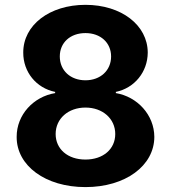

<svg xmlns="http://www.w3.org/2000/svg" viewBox="-20 -757 701 787"><path d="M330.3 9.9C494.3 9.9 612.2 -77.8 612.6 -195.7C612.2 -286.6 542.3 -360.8 454.9 -375.4V-380.3C530.9 -396 585.2 -461.6 585.6 -541.5C585.2 -654.1 477.3 -737.2 330.3 -737.2C182.9 -737.2 74.9 -654.1 75.3 -541.5C74.9 -462 128.6 -396 206 -380.3V-375.4C117.2 -360.8 47.9 -286.6 48.3 -195.7C47.9 -77.8 166.2 9.9 330.3 9.9ZM208.1 -207.7C208.1 -270.6 259.6 -316.1 330.3 -316.1C400.6 -316.1 452.4 -270.6 452.4 -207.7C452.4 -146 403.1 -103 330.3 -103C257.1 -103 208.1 -146.3 208.1 -207.7ZM225.1 -525.6C225.1 -582.4 268.1 -621.4 330.3 -621.4C392 -621.4 435.4 -582 435.4 -525.6C435.4 -468 391.3 -427.9 330.3 -427.9C268.8 -427.9 225.1 -468 225.1 -525.6Z"/></svg>

Font: GiG Sans
Style: Bold
Weight: 700
Designer: Andreas Faust
Version: Version 1.100;FEAKit 1.0